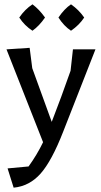

<svg xmlns="http://www.w3.org/2000/svg" viewBox="-20 -667 466 887"><path d="M15 111 112 102Q151 48 179 -10L10 -439L117 -446L129 -352L219 -104Q264 -220 306 -340L317 -439H421L272 -59Q219 77 167.5 135Q116 193 43 200ZM250 -586Q277 -626 308 -647Q344 -622 369 -586Q346 -551 308 -525Q275 -547 250 -586ZM69 -586Q95 -624 130 -647Q161 -624 188 -586Q161 -547 130 -525Q93 -549 69 -586Z"/></svg>

Font: Galdeano
Style: Regular
Weight: 400
Designer: Dario Manuel Muhafara
Foundry: Dario Manuel Muhafara
Version: Version 1.001